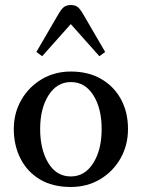

<svg xmlns="http://www.w3.org/2000/svg" viewBox="-20 -735 566 765"><path d="M262 10Q189 10 138.5 -20.5Q88 -51 61.5 -103.5Q35 -156 35 -221Q35 -285 65 -337Q95 -389 146.5 -419.5Q198 -450 262 -450Q332 -450 383 -420.5Q434 -391 462 -339.5Q490 -288 490 -221Q490 -156 460 -103.5Q430 -51 378.5 -20.5Q327 10 262 10ZM262 -32Q318 -32 351.5 -85Q385 -138 385 -221Q385 -303 352 -355.5Q319 -408 262 -408Q207 -408 173.5 -355.5Q140 -303 140 -221Q140 -139 172.5 -85.5Q205 -32 262 -32ZM148 -511 125 -528 214 -681Q228 -704 238.5 -709.5Q249 -715 262 -715Q276 -715 286 -709.5Q296 -704 310 -681L399 -528L376 -511L262 -639Z"/></svg>

Font: Gulzar
Style: Regular
Weight: 400
Designer: Borna Izadpanah, Alice Savoie, Simon Cozens, Fiona Ross
Version: Version 1.000;[7b34f74]; ttfautohint (v1.8.4)